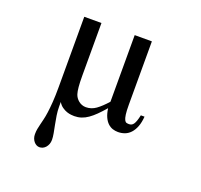

<svg xmlns="http://www.w3.org/2000/svg" viewBox="-122 -620 1026 980"><g transform="rotate(20 390.5 -130.0)"><path d="M638.2 -107.9Q635.7 -75.7 627 -53Q618.2 -30.3 604.7 -15.6Q591.3 -1 574 5.6Q556.6 12.2 537.1 12.2Q522 12.2 507.8 7.6Q493.7 2.9 481.7 -8.3Q469.7 -19.5 461.2 -38.1Q452.6 -56.6 448.7 -85Q427.2 -60.1 408.9 -42Q390.6 -23.9 373 -11.7Q355.5 0.5 337.6 6.3Q319.8 12.2 299.8 12.2Q294.4 12.2 283.2 11.2Q272 10.3 259 5.9Q246.1 1.5 233.2 -7.6Q220.2 -16.6 210.9 -32.2V-7.8Q210.9 16.1 214.6 40.3Q218.3 64.5 222.9 87.2Q227.5 109.9 231.2 129.9Q234.9 149.9 234.9 165Q234.9 177.7 231 188Q227.1 198.2 220.5 206.1Q213.9 213.9 205.1 218Q196.3 222.2 187 222.2Q178.2 222.2 170.4 218Q162.6 213.9 156.5 206.5Q150.4 199.2 146.7 189.2Q143.1 179.2 143.1 167Q143.1 151.4 145.5 138.7Q147.9 126 151.4 112.1Q154.8 98.1 158.9 81.3Q163.1 64.5 166.5 39.8Q169.9 15.1 172.4 -19Q174.8 -53.2 174.8 -101.1V-481.9H268.1V-196.8Q268.1 -159.2 270.3 -135.5Q272.5 -111.8 276.9 -98.1Q279.8 -88.9 285.6 -80.3Q291.5 -71.8 299.6 -65.2Q307.6 -58.6 317.9 -54.7Q328.1 -50.8 339.8 -50.8Q369.1 -50.8 394 -68.6Q418.9 -86.4 448.7 -120.1V-481.9H542V-137.2Q542 -103.5 544.7 -84.7Q547.4 -65.9 552 -57.1Q556.6 -48.3 562.7 -46.6Q568.8 -44.9 576.2 -44.9Q584 -44.9 590.1 -47.9Q596.2 -50.8 601.1 -58.1Q606 -65.4 610.1 -77.4Q614.3 -89.4 618.2 -107.9Z"/></g></svg>

Font: BabelStone Ogham Fixed
Style: Regular
Weight: 400
Monospace: yes
Designer: Andrew West
Foundry: BabelStone
Version: Version 2.02 March 14, 2022